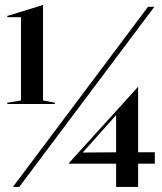

<svg xmlns="http://www.w3.org/2000/svg" viewBox="-20 -739 642 759"><path d="M9 -333 63 -342V-671H9V-676L149 -719H150V-342L197 -333V-328H9ZM565 -712H590L56 0H31ZM439 -92H252V-94L525 -395H526V-137H592V-92H526V0H439ZM439 -137V-284L307 -136Z"/></svg>

Font: Nyght Serif
Style: Regular
Weight: 400
Designer: Maksym Kobuzan
Version: Version 0.410